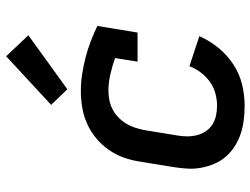

<svg xmlns="http://www.w3.org/2000/svg" viewBox="-118 -710 835 640"><g transform="rotate(-90 300.0 -389.5)"><path d="M268 8Q244 8 220 5Q196 2 174 -5.5Q152 -13 133 -25Q114 -37 99 -54Q84 -71 75 -92Q66 -113 61.5 -136Q57 -159 58.5 -183.5Q60 -208 64 -232L82 -342Q86 -369 95.5 -395.5Q105 -422 121.5 -445.5Q138 -469 160.5 -487.5Q183 -506 209 -517.5Q235 -529 262.5 -533.5Q290 -538 317 -538Q346 -538 374.5 -533.5Q403 -529 430 -522Q457 -515 483 -505Q509 -495 534 -483L512 -349H415L427 -424Q401 -433 373.5 -439.5Q346 -446 318 -446Q303 -446 287 -443Q271 -440 256.5 -432.5Q242 -425 229.5 -413Q217 -401 208.5 -387Q200 -373 195 -357.5Q190 -342 187 -327L169 -217Q166 -200 166 -183Q166 -166 170 -150.5Q174 -135 183 -121.5Q192 -108 205.5 -99.5Q219 -91 235 -87.5Q251 -84 268 -84Q288 -84 309 -89.5Q330 -95 348 -108Q366 -121 379 -138.5Q392 -156 400 -176L500 -143Q485 -109 461 -79.5Q437 -50 405.5 -29.5Q374 -9 338.5 -0.5Q303 8 268 8ZM323 -583 271 -637 433 -787 503 -713Z"/></g></svg>

Font: Iosevka Slab Semibold Extended
Style: Italic
Weight: 600
Width: 7
Italic angle: -9°
Monospace: yes
Designer: Belleve Invis
Foundry: Belleve Invis
Version: Version 11.1.0; ttfautohint (v1.8.3)